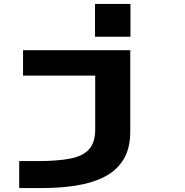

<svg xmlns="http://www.w3.org/2000/svg" viewBox="-20 -755 940 975"><path d="M462.5 -735H642.5V-568.5H462.5ZM77.5 200V63H170.5Q271 63 336 50.5Q401 38 432.2 3.2Q463.5 -31.5 463.5 -98.5V-371H97V-500H641.5V-87.5Q641.5 -1 606.8 55.2Q572 111.5 510.2 143Q448.5 174.5 367 187.2Q285.5 200 192.5 200Z"/></svg>

Font: Trispace Expanded
Style: Bold
Weight: 700
Width: 7
Designer: Tyler Finck
Foundry: Etcetera Type Company
Version: Version 1.210; ttfautohint (v1.8.3)